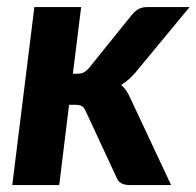

<svg xmlns="http://www.w3.org/2000/svg" viewBox="-20 -536 569 556"><path d="M215 -515.5 191 -322.5H203Q214.5 -322.5 222.2 -326.2Q230 -330 238.5 -340L361 -492Q370.5 -503.5 380.8 -509.5Q391 -515.5 406.5 -515.5H529L373.5 -327.5Q353.5 -304 331 -290Q340 -282 346.8 -271.8Q353.5 -261.5 359 -248.5L475.5 0H356.5Q341.5 0 331.5 -5.2Q321.5 -10.5 316.5 -24L228.5 -213.5Q223 -225.5 216.8 -229Q210.5 -232.5 196.5 -232.5H180L151.5 0H15.5L79.5 -515.5Z"/></svg>

Font: Lato Heavy
Style: Italic
Weight: 800
Italic angle: -7°
Designer: Lukasz Dziedzic
Foundry: tyPoland Lukasz Dziedzic
Version: Version 2.007; 2014-02-27